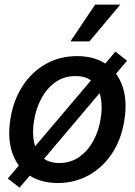

<svg xmlns="http://www.w3.org/2000/svg" viewBox="-20 -802 600 853"><path d="M66.9 31.7 14.6 -8.8 492.7 -572.8 544.4 -532.2ZM237.3 11.2Q159.2 10.7 107.2 -24.9Q55.2 -60.5 33.9 -124.8Q12.7 -189 26.4 -274.4Q40 -358.4 81.1 -420.9Q122.1 -483.4 184.1 -518.1Q246.1 -552.7 321.8 -552.7Q399.9 -552.7 451.7 -516.8Q503.4 -481 524.9 -416.5Q546.4 -352.1 532.2 -266.1Q519 -182.6 477.8 -120.4Q436.5 -58.1 374.8 -23.7Q313 10.7 237.3 11.2ZM243.2 -77.6Q294.4 -78.1 332.5 -105Q370.6 -131.8 394.8 -176.5Q418.9 -221.2 427.2 -274.9Q436 -326.2 427.5 -369.1Q418.9 -412.1 391.6 -438.2Q364.3 -464.4 315.4 -463.9Q264.6 -464.4 226.3 -437Q188 -409.7 163.8 -364.7Q139.6 -319.8 131.3 -266.1Q122.6 -215.3 130.9 -172.4Q139.2 -129.4 166.7 -103.8Q194.3 -78.1 243.2 -77.6ZM293 -618.2 402.8 -781.7H514.6L377.4 -618.2Z"/></svg>

Font: Inter Tight Medium
Style: Italic
Weight: 500
Italic angle: -9.39999°
Designer: Rasmus Andersson
Foundry: rsms
Version: Version 3.004